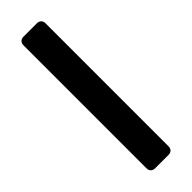

<svg xmlns="http://www.w3.org/2000/svg" viewBox="18 -268 462 462"><g transform="rotate(45 249.0 -37.5)"><path d="M25 -15V-60Q25 -67 29 -71Q33 -75 40 -75H458Q465 -75 469 -71Q473 -67 473 -60V-15Q473 -8 469 -4Q465 0 458 0H40Q33 0 29 -4Q25 -8 25 -15Z"/></g></svg>

Font: Barlow_Medium_SS
Style: Regular
Weight: 500
Designer: Jeremy Tribby
Foundry: Jeremy Tribby
Version: Version 1.101 August 23, 2024